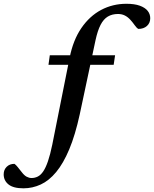

<svg xmlns="http://www.w3.org/2000/svg" viewBox="-204 -737 816 1016"><path d="M52.5 -394 59.5 -444.5H405L397.5 -394ZM218 -132Q194 -22 162.5 53Q131 128 93.2 173.5Q55.5 219 11.8 239.2Q-32 259.5 -80 259.5Q-133.5 259.5 -159 239Q-184.5 218.5 -184.5 185.5Q-184.5 161.5 -168.8 145.8Q-153 130 -127.5 130Q-119.5 135.5 -110.8 146.5Q-102 157.5 -88.5 174.5Q-75.5 191.5 -62.8 198.2Q-50 205 -37 205Q-19.5 205 -4 197.2Q11.5 189.5 24.8 170Q38 150.5 49.8 116.2Q61.5 82 72.5 29L164.5 -432Q183 -525 226.5 -588.5Q270 -652 331.2 -684.5Q392.5 -717 465 -717Q508 -717 536 -706.8Q564 -696.5 577.5 -679.5Q591 -662.5 591 -640.5Q591 -615.5 573.8 -599.8Q556.5 -584 528 -584Q519 -589 509.2 -603Q499.5 -617 486 -632Q472.5 -647 456.5 -655Q440.5 -663 420.5 -663Q389.5 -663 366.8 -649.5Q344 -636 328.2 -605.5Q312.5 -575 301.5 -524.5Z"/></svg>

Font: Newsreader 16pt 16pt SemiBold
Style: Italic
Weight: 600
Italic angle: -17°
Version: Version 1.003